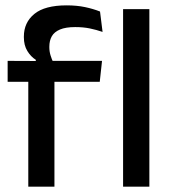

<svg xmlns="http://www.w3.org/2000/svg" viewBox="-20 -696 641 716"><path d="M228.5 -676Q266.5 -676 297.2 -669.5Q328 -663 353 -653L362.5 -577Q339 -585 314.8 -590Q290.5 -595 260.5 -595Q225 -595 203.8 -586Q182.5 -577 173.2 -560.8Q164 -544.5 164 -522V-520Q164 -504 168.5 -489.5Q173 -475 178.5 -463.5L113.5 -461.5V-473Q95 -484.5 82 -505.8Q69 -527 69 -557V-559.5Q69 -612 108 -644Q147 -676 228.5 -676ZM183 0H85.5V-440.5H183ZM352 -391H8.5V-469L123 -468.5L163 -469H360.5ZM537 0H439V-662H537Z"/></svg>

Font: Anek Devanagari Medium
Style: Regular
Weight: 500
Designer: Kailash Malviya (Devanagari) & Yesha Goshar (Latin)
Foundry: Ek Type
Version: Version 1.003